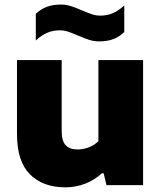

<svg xmlns="http://www.w3.org/2000/svg" viewBox="-20 -812 706 842"><path d="M54.5 -224.5V-548.5H250.5V-237.5Q250.5 -193.5 268.2 -175Q286 -156.5 320 -156.5Q345.5 -156.5 370.2 -166.2Q395 -176 411.5 -193V-548.5H607.5V0H447L434.5 -52H427Q394 -22 353 -6.2Q312 9.5 266.5 9.5Q168 9.5 111.2 -47.5Q54.5 -104.5 54.5 -224.5ZM322.5 -656Q294.5 -668 277.5 -673.5Q260.5 -679 242 -679Q212 -679 187.5 -668.5Q163 -658 137 -634.5V-751.5Q159.5 -772.5 185.8 -782.2Q212 -792 246.5 -792Q269.5 -792 290.2 -785.5Q311 -779 339.5 -766.5Q367.5 -754.5 384.5 -749Q401.5 -743.5 420 -743.5Q450 -743.5 474.5 -754Q499 -764.5 525 -788V-671.5Q502.5 -650 476.2 -640.2Q450 -630.5 415.5 -630.5Q392.5 -630.5 371.8 -637Q351 -643.5 322.5 -656Z"/></svg>

Font: Encode Sans Semi Expanded ExBd
Style: Regular
Weight: 800
Width: 6
Designer: Multiple Designers
Foundry: Impallari Type
Version: Version 2.000